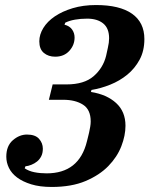

<svg xmlns="http://www.w3.org/2000/svg" viewBox="-20 -730 593 762"><path d="M185 12Q138 12 104 1.5Q70 -9 48 -25.5Q26 -42 15.5 -63.5Q5 -85 5 -108Q5 -151 31 -173.5Q57 -196 87 -196Q120 -196 135 -179Q150 -162 150 -140Q150 -122 143.5 -109.5Q137 -97 127 -89Q117 -81 104.5 -76Q92 -71 81 -70L78 -62Q94 -51 116.5 -46.5Q139 -42 165 -42Q294 -42 325 -169Q326 -174 328.5 -183Q331 -192 333.5 -203.5Q336 -215 338 -226.5Q340 -238 340 -248Q340 -295 309.5 -314.5Q279 -334 231 -334H174L189 -395H244Q314 -395 351.5 -427.5Q389 -460 401 -508Q403 -519 408 -540Q413 -561 413 -578Q413 -618 389.5 -637Q366 -656 326 -656Q300 -656 277.5 -652Q255 -648 239 -640L236 -632Q256 -627 266 -613Q276 -599 276 -581Q276 -551 255 -528Q234 -505 199 -505Q172 -505 154 -520Q136 -535 136 -566Q136 -593 152 -619Q168 -645 197.5 -665Q227 -685 268.5 -697.5Q310 -710 361 -710Q455 -710 504 -675.5Q553 -641 553 -575Q553 -528 534 -493Q515 -458 485 -433.5Q455 -409 417.5 -394Q380 -379 343 -373L341 -365Q404 -355 441 -321Q478 -287 478 -231Q478 -192 461.5 -149.5Q445 -107 410 -71Q375 -35 319.5 -11.5Q264 12 185 12Z"/></svg>

Font: IBM Plex Serif SemiBold
Style: Italic
Weight: 600
Italic angle: -14°
Designer: Mike Abbink, Paul van der Laan, Pieter van Rosmalen
Foundry: Bold Monday
Version: Version 2.5